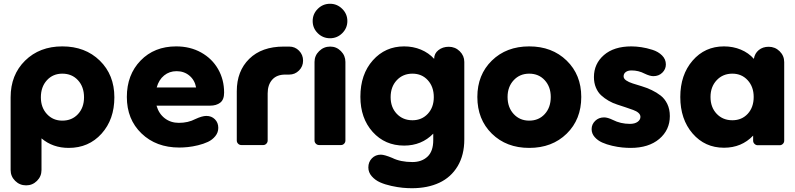

<svg xmlns="http://www.w3.org/2000/svg" viewBox="-20 -766 4198 1014"><path d="M309.1 -377Q259.3 -377 227.5 -342Q195.8 -307.1 195.8 -252Q195.8 -198.2 227.8 -163.6Q259.8 -128.9 309.1 -128.9Q359.9 -128.9 391.8 -163.3Q423.8 -197.8 423.8 -252Q423.8 -307.6 391.8 -342.3Q359.9 -377 309.1 -377ZM36.1 131.8V-252Q36.1 -370.6 112.5 -445.8Q189 -521 309.1 -521Q430.2 -521 507.1 -445.8Q584 -370.6 584 -252Q584 -135.3 516.4 -60.1Q448.7 15.1 342.8 15.1Q258.8 15.1 199.2 -35.2V131.8Q199.2 165.5 175.3 189.2Q151.4 212.9 118.2 212.9Q84 212.9 60.1 189.2Q36.1 165.5 36.1 131.8Z M1089.8 -208H806.6Q818.8 -165.5 850.1 -141.4Q881.3 -117.2 924.8 -117.2Q973.6 -117.2 1011.7 -137.2Q1047.4 -153.8 1069.8 -153.8Q1097.2 -153.8 1115 -136Q1132.8 -118.2 1132.8 -90.8Q1132.8 -66.4 1117.2 -47.1Q1101.6 -27.8 1078.4 -16.8Q1055.2 -5.9 1025.9 1.2Q996.6 8.3 972.4 10.7Q948.2 13.2 926.8 13.2Q804.7 13.2 727.3 -61.3Q649.9 -135.7 649.9 -253.9Q649.9 -371.1 722.4 -446Q794.9 -521 910.6 -521Q984.4 -521 1042.2 -488.8Q1100.1 -456.5 1131.8 -401.1Q1163.6 -345.7 1163.6 -276.9Q1163.6 -239.3 1142.8 -223.6Q1122.1 -208 1089.8 -208ZM912.6 -390.1Q874.5 -390.1 846.7 -367.4Q818.8 -344.7 807.6 -304.2H1015.6Q1008.3 -343.3 980.2 -366.7Q952.1 -390.1 912.6 -390.1Z M1478.5 -520H1507.3Q1538.1 -520 1559.3 -498.3Q1580.6 -476.6 1580.6 -445.8Q1580.6 -415 1559.1 -393.6Q1537.6 -372.1 1507.3 -372.1H1486.3Q1441.4 -372.1 1417.5 -345Q1393.6 -317.9 1393.6 -272.9V-23.9Q1393.6 -14.2 1386.7 -7.1Q1379.9 0 1370.6 0H1254.4Q1244.6 0 1237.5 -7.1Q1230.5 -14.2 1230.5 -23.9V-284.2Q1230.5 -390.6 1296.4 -455.3Q1362.3 -520 1478.5 -520Z M1641.1 -23.9V-439Q1641.1 -472.2 1665.5 -496.1Q1689.9 -520 1724.1 -520Q1756.8 -520 1780.5 -496.1Q1804.2 -472.2 1804.2 -439V-23.9Q1804.2 -14.2 1797.4 -7.1Q1790.5 0 1781.2 0H1665Q1655.3 0 1648.2 -7.1Q1641.1 -14.2 1641.1 -23.9ZM1723.1 -746.1Q1760.3 -746.1 1787.4 -719.2Q1814.5 -692.4 1814.5 -654.8Q1814.5 -617.7 1787.6 -590.8Q1760.7 -564 1723.1 -564Q1685.1 -564 1658.2 -590.6Q1631.3 -617.2 1631.3 -654.8Q1631.3 -692.4 1658.2 -719.2Q1685.1 -746.1 1723.1 -746.1Z M2271 -252.9Q2271 -307.6 2239.5 -342.3Q2208 -377 2158.2 -377Q2107.9 -377 2075.4 -342.3Q2043 -307.6 2043 -252.9Q2043 -199.2 2075.4 -165Q2107.9 -130.9 2158.2 -130.9Q2207.5 -130.9 2239.3 -165Q2271 -199.2 2271 -252.9ZM1883.3 -254.9Q1883.3 -373.5 1949 -447.3Q2014.6 -521 2114.3 -521Q2162.1 -521 2203.1 -503.9Q2244.1 -486.8 2272.9 -455.1V-456.1Q2272.9 -483.4 2295.4 -501.2Q2317.9 -519 2350.1 -519Q2383.8 -519 2408 -495.4Q2432.1 -471.7 2432.1 -439V-29.8Q2432.1 52.7 2397 111.6Q2361.8 170.4 2300 199.2Q2238.3 228 2155.3 228Q2132.3 228 2106.2 225.6Q2080.1 223.1 2046.6 215.8Q2013.2 208.5 1987.3 197Q1961.4 185.5 1943.4 165Q1925.3 144.5 1925.3 118.2Q1925.3 89.4 1944.1 70.1Q1962.9 50.8 1991.2 50.8Q2010.3 50.8 2051.3 67.9Q2095.2 89.8 2158.2 89.8Q2207 89.8 2237.5 61.5Q2268.1 33.2 2268.1 -25.9V-60.1Q2206.5 2.9 2114.3 2.9Q2013.2 2.9 1948.2 -69.3Q1883.3 -141.6 1883.3 -254.9Z M2774.9 15.1Q2654.3 15.1 2577.6 -60.1Q2501 -135.3 2501 -253.9Q2501 -371.1 2577.6 -446Q2654.3 -521 2774.9 -521Q2895.5 -521 2972.7 -446Q3049.8 -371.1 3049.8 -253.9Q3049.8 -135.3 2972.9 -60.1Q2896 15.1 2774.9 15.1ZM2774.9 -128.9Q2825.2 -128.9 2856.9 -163.6Q2888.7 -198.2 2888.7 -253.9Q2888.7 -307.6 2856.9 -342.3Q2825.2 -377 2774.9 -377Q2725.1 -377 2692.9 -342.3Q2660.6 -307.6 2660.6 -253.9Q2660.6 -198.7 2692.9 -163.8Q2725.1 -128.9 2774.9 -128.9Z M3314.5 -521Q3339.4 -521 3367.2 -516.8Q3395 -512.7 3425.8 -502.9Q3456.5 -493.2 3476.6 -473.1Q3496.6 -453.1 3496.6 -425.8Q3496.6 -400.4 3477.8 -382.1Q3459 -363.8 3430.7 -363.8Q3412.1 -363.8 3384.8 -377Q3352.5 -394 3315.4 -394Q3295.9 -394 3284.7 -385.5Q3273.4 -377 3273.4 -362.8Q3273.4 -350.6 3286.9 -341.3Q3300.3 -332 3321.8 -325.2Q3343.3 -318.4 3369.4 -310.5Q3395.5 -302.7 3421.6 -290.3Q3447.8 -277.8 3469.2 -261.2Q3490.7 -244.6 3504.2 -216.8Q3517.6 -189 3517.6 -152.8Q3517.6 -79.6 3461.7 -32.2Q3405.8 15.1 3310.5 15.1Q3290.5 15.1 3266.6 12.9Q3242.7 10.7 3213.1 3.9Q3183.6 -2.9 3160.2 -13.4Q3136.7 -23.9 3120.6 -42.2Q3104.5 -60.5 3104.5 -84Q3104.5 -109.4 3123.3 -127.7Q3142.1 -146 3170.4 -146Q3189 -146 3216.3 -132.8Q3257.3 -111.8 3306.6 -111.8Q3332.5 -111.8 3347.4 -122.6Q3362.3 -133.3 3362.3 -148.9Q3362.3 -160.6 3351.8 -169.9Q3341.3 -179.2 3324 -185.3Q3306.6 -191.4 3284.7 -199Q3262.7 -206.5 3239.5 -213.9Q3216.3 -221.2 3194.3 -233.9Q3172.4 -246.6 3155 -262.5Q3137.7 -278.3 3127.2 -303.2Q3116.7 -328.1 3116.7 -358.9Q3116.7 -429.2 3169.4 -475.1Q3222.2 -521 3314.5 -521Z M4121.6 -438V-22.9Q4121.6 -13.2 4114.5 -6.1Q4107.4 1 4097.7 1H3981.4Q3972.2 1 3964.8 -6.1Q3957.5 -13.2 3957.5 -22.9V-49.8Q3896.5 14.2 3803.7 14.2Q3702.6 14.2 3637.7 -61Q3572.8 -136.2 3572.8 -253.9Q3572.8 -370.6 3637.7 -445.8Q3702.6 -521 3803.7 -521Q3851.6 -521 3892.6 -503.9Q3933.6 -486.8 3961.4 -455.1Q3965.8 -483.9 3987.1 -501.5Q4008.3 -519 4039.6 -519Q4073.2 -519 4097.4 -495.4Q4121.6 -471.7 4121.6 -438ZM3960.4 -253.9Q3960.4 -307.6 3928.7 -342.3Q3897 -377 3847.7 -377Q3797.4 -377 3764.9 -342.3Q3732.4 -307.6 3732.4 -253.9Q3732.4 -199.2 3764.9 -165Q3797.4 -130.9 3847.7 -130.9Q3897.5 -130.9 3929 -165Q3960.4 -199.2 3960.4 -253.9Z"/></svg>

Font: LT Saeada
Style: Bold
Weight: 700
Designer: Daniel Lyons
Foundry: LyonsType
Version: Version 1.001